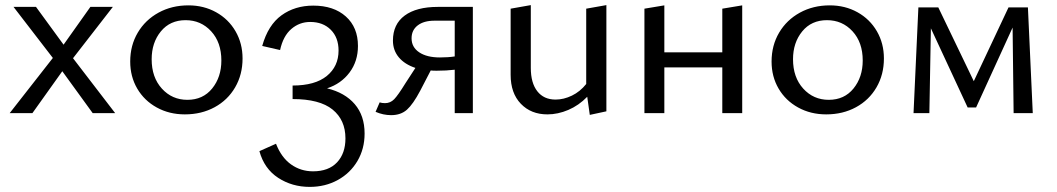

<svg xmlns="http://www.w3.org/2000/svg" viewBox="-20 -443 4139 752"><path d="M187 -216 33 -416H121L229 -268L334 -416H422L266 -215L431 0H343L224 -164L107 0H18Z M490 -202Q490 -265 519.5 -315Q549 -365 601 -393.5Q653 -422 718 -422Q778 -422 826.5 -395Q875 -368 902.5 -320.5Q930 -273 930 -214Q930 -151 901 -101Q872 -51 820.5 -23Q769 5 704 5Q643 5 594 -22Q545 -49 517.5 -96Q490 -143 490 -202ZM847 -206Q847 -277 807 -320.5Q767 -364 707 -364Q646 -364 610 -320Q574 -276 574 -211Q574 -140 614 -96Q654 -52 714 -52Q775 -52 811 -96.5Q847 -141 847 -206Z M1408 80Q1408 140 1380 187.5Q1352 235 1303 262Q1254 289 1193 289Q1124 289 1069.5 253.5Q1015 218 996 149L1061 120Q1082 174 1120 201Q1158 228 1206 228Q1267 228 1300 193Q1333 158 1333 99Q1333 27 1282.5 -14Q1232 -55 1126 -55V-108Q1214 -108 1260 -145.5Q1306 -183 1306 -245Q1306 -296 1275.5 -326.5Q1245 -357 1195 -357Q1153 -357 1121 -329.5Q1089 -302 1077 -247L1007 -263Q1030 -345 1082.5 -383Q1135 -421 1207 -421Q1287 -421 1334.5 -378.5Q1382 -336 1382 -263Q1382 -203 1349 -159Q1316 -115 1261 -97Q1331 -80 1369.5 -35Q1408 10 1408 80Z M1832 -416V0H1761V-170Q1729 -166 1690 -166Q1675 -166 1667 -167L1626 -88Q1598 -35 1574 -13.5Q1550 8 1512 8Q1481 8 1451 -5L1467 -42Q1476 -39 1488 -39Q1509 -39 1524 -54.5Q1539 -70 1568 -117L1607 -177Q1565 -191 1542 -218.5Q1519 -246 1519 -284Q1519 -348 1565 -382Q1611 -416 1695 -416ZM1761 -222V-362H1682Q1640 -362 1616 -343.5Q1592 -325 1592 -293Q1592 -258 1622 -238Q1652 -218 1703 -218Q1736 -218 1761 -222Z M2355 -423V-7L2290 7L2280 -64Q2247 -30 2206 -12.5Q2165 5 2124 5Q2060 5 2020 -36.5Q1980 -78 1980 -150V-409L2059 -423V-177Q2059 -118 2084.5 -85.5Q2110 -53 2156 -53Q2188 -53 2220 -68.5Q2252 -84 2276 -114V-409Z M2887 -422V0H2809V-179H2582V0H2504V-409L2582 -422V-238H2809V-409Z M3002 -202Q3002 -265 3031.5 -315Q3061 -365 3113 -393.5Q3165 -422 3230 -422Q3290 -422 3338.5 -395Q3387 -368 3414.5 -320.5Q3442 -273 3442 -214Q3442 -151 3413 -101Q3384 -51 3332.5 -23Q3281 5 3216 5Q3155 5 3106 -22Q3057 -49 3029.5 -96Q3002 -143 3002 -202ZM3359 -206Q3359 -277 3319 -320.5Q3279 -364 3219 -364Q3158 -364 3122 -320Q3086 -276 3086 -211Q3086 -140 3126 -96Q3166 -52 3226 -52Q3287 -52 3323 -96.5Q3359 -141 3359 -206Z M3950 0 3946 -335 3803 -22H3770L3626 -332L3620 0H3558L3577 -414H3655L3794 -125L3930 -414H4006L4025 0Z"/></svg>

Font: Ysabeau Infant Medium
Style: Regular
Weight: 500
Designer: Christian Thalmann (Catharsis Fonts)
Version: Version 0.003